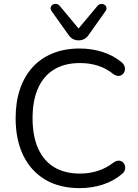

<svg xmlns="http://www.w3.org/2000/svg" viewBox="-20 -965 713 994"><path d="M392.3 8.9Q288.1 8.9 214.1 -35Q140.1 -79 100.5 -160.2Q60.9 -241.5 60.9 -353Q60.9 -436.5 83.3 -503Q105.7 -569.5 148.3 -616.5Q190.9 -663.5 252.7 -688.7Q314.5 -713.9 392.3 -713.9Q454.2 -713.9 510.1 -696.2Q566 -678.5 606.5 -645.1Q620.1 -635.3 624.5 -622.6Q628.8 -609.9 625.6 -598.5Q622.4 -587.1 613.9 -579.6Q605.3 -572.1 592.9 -572Q580.5 -571.8 566 -582.1Q530.2 -611.1 487 -624.9Q443.9 -638.6 393.6 -638.6Q314.7 -638.6 259.8 -605.1Q205 -571.6 176.8 -507.9Q148.6 -444.1 148.6 -353Q148.6 -261.8 176.8 -197.6Q205 -133.4 259.8 -99.9Q314.7 -66.4 393.6 -66.4Q443.3 -66.4 487.2 -80.6Q531.1 -94.9 568.3 -123.9Q582.9 -133.7 594.8 -133.3Q606.8 -132.9 615 -125.8Q623.3 -118.8 626.5 -107.9Q629.7 -96.9 626.4 -85Q623 -73.1 610.9 -63.8Q568.8 -27.9 512.5 -9.5Q456.2 8.9 392.3 8.9ZM386.7 -756.1Q371.6 -756.1 358.7 -762.4Q345.7 -768.8 335.4 -783.5L247.6 -906.7Q240.2 -917 242.4 -926.2Q244.6 -935.5 252.9 -940.6Q261.2 -945.8 271.4 -944.5Q281.7 -943.3 290.5 -933L386.7 -817.5L483.4 -933Q492.2 -943.3 502.4 -944.5Q512.7 -945.8 520.8 -940.6Q528.8 -935.5 531 -926.5Q533.2 -917.4 525.8 -906.7L438.4 -783.5Q428.1 -768.8 415.2 -762.4Q402.3 -756.1 386.7 -756.1Z"/></svg>

Font: Nunito ExtraLight
Style: Regular
Weight: 200
Designer: Vernon Adams
Foundry: Vernon Adams
Version: Version 3.602